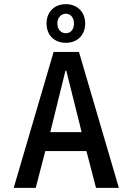

<svg xmlns="http://www.w3.org/2000/svg" viewBox="-20 -904 638 924"><path d="M297 -838C319 -838 336 -820 336 -791C336 -761 319 -744 297 -744C275 -744 256 -761 256 -791C256 -820 275 -838 297 -838ZM297 -698C351 -698 390 -734 390 -791C390 -847 351 -884 297 -884C242 -884 204 -847 204 -791C204 -734 242 -698 297 -698ZM222 -268 295 -564H299L373 -268ZM442 0H552L360 -654H238L46 0H152L198 -177H396Z"/></svg>

Font: Falling Sky
Style: Condensed
Weight: 400
Designer: Paul D. Hunt
Foundry: Adobe Systems Incorporated
Version: Version 1.02